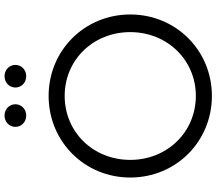

<svg xmlns="http://www.w3.org/2000/svg" viewBox="-74 -872 957 849"><g transform="rotate(-90 404.5 -447.5)"><path d="M318 -810C346 -810 368 -831 368 -858C368 -885 346 -906 318 -906C290 -906 268 -885 268 -858C268 -831 290 -810 318 -810ZM492 -810C520 -810 542 -831 542 -858C542 -885 520 -906 492 -906C464 -906 442 -885 442 -858C442 -831 464 -810 492 -810ZM405 11C606 11 765 -148 765 -350C765 -552 606 -711 405 -711C203 -711 44 -552 44 -350C44 -148 203 11 405 11ZM405 -60C245 -60 122 -187 122 -350C122 -514 245 -640 405 -640C564 -640 687 -514 687 -350C687 -187 564 -60 405 -60Z"/></g></svg>

Font: Red Hat Display
Style: Regular
Weight: 400
Designer: Pentagram, MCKL
Foundry: Pentagram, MCKL
Version: Version 1.023